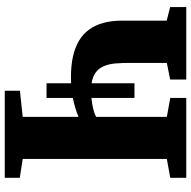

<svg xmlns="http://www.w3.org/2000/svg" viewBox="-18 -764 783 786"><g transform="rotate(90 373.0 -371.5)"><path d="M321.5 -171V-531H381.5V-171ZM459 -302Q424 -287 381.8 -279Q339.5 -271 296 -271Q249 -271 212 -279.2Q175 -287.5 147.2 -304Q119.5 -320.5 101.2 -345.8Q83 -371 74 -404.8Q65 -438.5 65 -481V-663L9.5 -677V-743H306V-677L238 -663.5V-513Q238 -481.5 240.2 -453.2Q242.5 -425 252.8 -402.2Q263 -379.5 286.2 -366.5Q309.5 -353.5 351 -353.5Q371 -353.5 391.8 -356Q412.5 -358.5 430.5 -363.2Q448.5 -368 459 -374V-663.5L381.5 -677.5V-743H708.5V-677.5L631 -663.5V-73.5L708.5 -61.5V0H352V-62L459 -73.5Z"/></g></svg>

Font: Merriweather 28pt Black
Style: Regular
Weight: 900
Version: Version 2.100